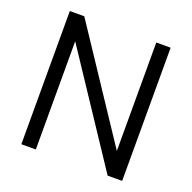

<svg xmlns="http://www.w3.org/2000/svg" viewBox="-126 -837 964 963"><g transform="rotate(20 356.0 -355.5)"><path d="M547.9 -710.9V-132.3L163.6 -710.9H86.4V0H163.6V-577.6L546.9 0H624.5V-710.9Z"/></g></svg>

Font: Vazirmatn Light
Style: Regular
Weight: 300
Designer: Saber Rastikerdar
Foundry: Saber Rastikerdar
Version: Version 33.003